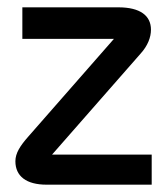

<svg xmlns="http://www.w3.org/2000/svg" viewBox="-20 -504 457 524"><path d="M303 -484H41V-398H291L57 -131C35 -106 22 -86 22 -64C22 -23 52 0 107 0H394V-82H122L364 -358C383 -379 392 -402 392 -423C392 -461 363 -484 303 -484Z"/></svg>

Font: Radis Sans
Style: Regular
Weight: 400
Designer: Gaël Goy
Foundry: Gaël Goy
Version: 1.0